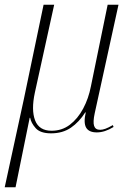

<svg xmlns="http://www.w3.org/2000/svg" viewBox="-54 -556 553 815"><path d="M-34 239 47 -134 131 -536H176L94 -163Q78 -89 95 -45Q112 -1 165 -1Q209 -1 242.5 -26.5Q276 -52 299 -95Q322 -138 332 -190L403 -536H449L348 -75Q340 -38 345.5 -21.5Q351 -5 371 -5Q381 -5 393.5 -9.5Q406 -14 425 -25L428 -17Q391 6 357 6Q323 6 311.5 -14.5Q300 -35 310 -79H308Q282 -38 247 -14Q212 10 163 10Q117 10 97.5 -12Q78 -34 74 -56H72L12 239Z"/></svg>

Font: Noto Serif Display Condensed ExtraLight
Style: Italic
Weight: 200
Width: 3
Italic angle: -12°
Designer: Monotype Design Team
Foundry: Monotype Imaging Inc.
Version: Version 2.009